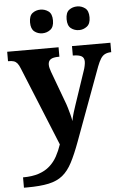

<svg xmlns="http://www.w3.org/2000/svg" viewBox="-63 -799 706 1073"><g transform="rotate(-5 289.5 -262.5)"><path d="M27 171Q79.1 171 115.8 158.6Q152.6 146.2 177.7 123.7Q202.8 101.3 219.4 71.1Q235.9 40.9 247.9 5.3L68.1 -435.2Q60.3 -455.6 51.9 -465.7Q43.5 -475.7 32.3 -479.3Q21.2 -483 4.1 -483H-0.1V-536H288.1V-483H283.9Q252.8 -483 238.9 -473.5Q225.1 -464 225.1 -443.7Q225.1 -434.5 227.7 -424.4Q230.2 -414.2 234.2 -403.2L295.6 -237.4Q303.9 -216.7 310.5 -194.4Q317.1 -172.1 322.2 -152.4Q327.3 -132.6 329.1 -118.5Q333.8 -143.4 340.7 -165.7Q347.5 -188 354.1 -207L417 -393.9Q420.8 -403.6 424 -418.8Q427.2 -434.1 427.2 -443.3Q427.2 -465.2 412.7 -473.8Q398.2 -482.4 367.5 -483H363.4V-536H578.9V-483H575.3Q556.9 -482.4 543.3 -475.5Q529.8 -468.7 519.7 -452.8Q509.6 -437 499.3 -410.2L347.9 -0.1Q322.5 68.9 299.1 113.4Q275.7 158 244.7 183.2Q213.8 208.4 166 218.7Q118.2 229 44.1 229H27ZM411.4 -621.6Q385.3 -621.6 365.9 -636.7Q346.5 -651.8 346.5 -688Q346.5 -725.2 365.9 -739.8Q385.3 -754.4 411.4 -754.4Q435.3 -754.4 455.2 -739.8Q475.2 -725.2 475.2 -688Q475.2 -651.8 455.2 -636.7Q435.3 -621.6 411.4 -621.6ZM205.2 -621.6Q179.7 -621.6 160.5 -636.7Q141.4 -651.8 141.4 -688Q141.4 -725.2 160.5 -739.8Q179.7 -754.4 205.2 -754.4Q230.2 -754.4 250.2 -739.8Q270.1 -725.2 270.1 -688Q270.1 -651.8 250.2 -636.7Q230.2 -621.6 205.2 -621.6Z"/></g></svg>

Font: Noto Serif Telugu
Style: Regular
Weight: 400
Designer: Jelle Bosma - Monotype Design Team
Foundry: Monotype Imaging Inc.
Version: Version 2.003